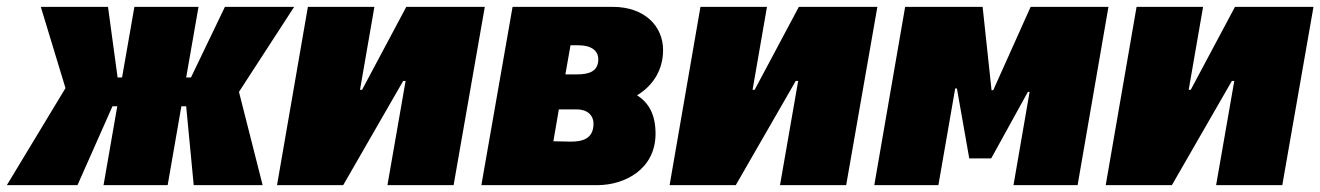

<svg xmlns="http://www.w3.org/2000/svg" viewBox="-66 -540 3851 560"><path d="M-46 0H160L262 -230H276L236 0H423L463 -230H477L499 0H700L631 -272L792 -520H590L491 -314H477L513 -520H326L290 -314H277L249 -520H53L125 -283Z M742 0H935L1110 -304H1117L1064 0H1257L1348 -520H1119L990 -278H984L1026 -520H832Z M1338 0H1676C1757 0 1846 -47 1846 -150C1846 -205 1827 -240 1792 -262C1842 -292 1868 -340 1868 -394C1868 -463 1815 -520 1721 -520H1429ZM1548 -128 1564 -221H1616C1647 -221 1665 -204 1665 -179C1665 -136 1634 -126 1595 -127ZM1583 -323 1598 -408H1620C1658 -408 1679 -393 1679 -367C1679 -331 1651 -323 1616 -323Z M1887 0H2080L2255 -304H2262L2209 0H2402L2493 -520H2264L2135 -278H2129L2171 -520H1977Z M2484 0H2671L2720 -282H2725L2761 -78H2825L2932 -272H2937L2890 0H3077L3167 -520H2940L2831 -277H2826L2800 -520H2574Z M3159 0H3352L3527 -304H3534L3481 0H3674L3765 -520H3536L3407 -278H3401L3443 -520H3249Z"/></svg>

Font: Fixel Text 20240404 Black
Style: Italic
Weight: 900
Width: 4
Italic angle: -10°
Designer: AlfaBravo + MacPaw
Foundry: Kyrylo Tkachov, Marchela Mozhyna, Serhii Makarenko, Maria Weinstein, Zakhar Kryvoshyya
Version: Version 1.211;Glyphs 3.2 (3225)